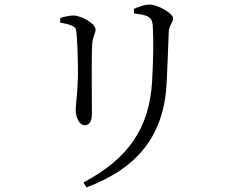

<svg xmlns="http://www.w3.org/2000/svg" viewBox="-20 -766 1040 842"><path d="M359 56C585 -29 700 -173 711 -405C714 -467 718 -568 720 -627C722 -659 739 -665 739 -686C739 -707 673 -746 635 -746C617 -746 589 -737 567 -727L568 -707C594 -704 617 -700 628 -694C646 -684 648 -670 650 -653C654 -584 652 -499 647 -408C635 -203 541 -69 346 34ZM244 -667C265 -663 281 -660 296 -653C313 -646 314 -638 316 -614C320 -577 322 -479 322 -433C320 -351 312 -312 312 -285C312 -248 329 -217 351 -217C369 -217 383 -229 383 -267C383 -308 381 -528 384 -571C387 -608 399 -618 399 -637C399 -662 338 -698 301 -698C285 -698 264 -693 244 -687Z"/></svg>

Font: Harano Aji Mincho CN
Style: Regular
Weight: 400
Foundry: Masamichi Hosoda
Version: HaranoAjiMinchoCN-Regular version 20230610;ttx 4.39.4